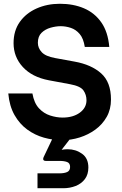

<svg xmlns="http://www.w3.org/2000/svg" viewBox="-20 -732 647 1019"><path d="M309 12Q261 12 213 -1.5Q165 -15 124.5 -44.5Q84 -74 57 -121.5Q30 -169 24 -236H152Q161 -185 186.5 -157.5Q212 -130 246 -119Q280 -108 312 -108Q368 -108 403.5 -134Q439 -160 439 -200Q439 -229 423 -252Q407 -275 352 -285L239 -306Q150 -323 101 -376.5Q52 -430 52 -503Q52 -569 85 -615.5Q118 -662 174 -687Q230 -712 298 -712Q369 -712 425.5 -688Q482 -664 517.5 -613.5Q553 -563 560 -483H430Q423 -528 403 -551.5Q383 -575 356 -584Q329 -593 302 -593Q277 -593 248.5 -585Q220 -577 200.5 -558Q181 -539 181 -505Q181 -477 201.5 -455Q222 -433 272 -424L376 -405Q465 -389 517 -342.5Q569 -296 569 -204Q569 -152 546.5 -112Q524 -72 486.5 -44.5Q449 -17 403 -2.5Q357 12 309 12ZM179 267V188H296Q321 188 336.5 181Q352 174 352 154Q352 134 336.5 128Q321 122 296 122H223Q209 122 209 111Q209 109 211 103L262 -4H359L307 63Q324 60 339 60Q382 60 415.5 84Q449 108 449 157Q449 194 430.5 218.5Q412 243 381.5 255Q351 267 316 267Z"/></svg>

Font: Host Grotesk ExtraBold
Style: Regular
Weight: 800
Designer: Doğukan Karapınar
Foundry: Element Type
Version: Version 1.003; ttfautohint (v1.8.4.7-5d5b)